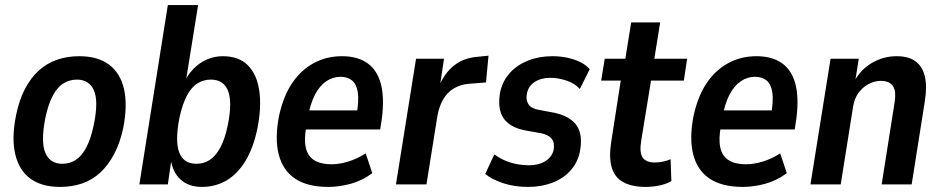

<svg xmlns="http://www.w3.org/2000/svg" viewBox="-20 -725 3703 755"><path d="M216 10Q144 10 99.5 -22.5Q55 -55 40 -118.5Q25 -182 43 -271Q55 -331 78 -375Q101 -419 132.5 -447.5Q164 -476 204 -490Q244 -504 292 -504Q364 -504 408.5 -471Q453 -438 467.5 -375.5Q482 -313 465 -223Q452 -163 429 -119.5Q406 -76 375 -47Q344 -18 304 -4Q264 10 216 10ZM225 -81Q254 -81 277 -95.5Q300 -110 318.5 -143.5Q337 -177 349 -235Q368 -329 349 -370.5Q330 -412 282 -412Q255 -412 231 -398Q207 -384 188.5 -350.5Q170 -317 158 -260Q140 -166 158.5 -123.5Q177 -81 225 -81Z M774 10Q721 10 689 -20Q657 -50 651 -103H655L640 0H528L640 -705H759L709 -394H701Q717 -430 741 -454.5Q765 -479 794.5 -491.5Q824 -504 856 -504Q919 -504 954.5 -468.5Q990 -433 999.5 -368.5Q1009 -304 992 -219Q976 -142 944.5 -91Q913 -40 870 -15Q827 10 774 10ZM752 -81Q782 -81 805.5 -96.5Q829 -112 847 -146Q865 -180 876 -234Q894 -325 876.5 -368.5Q859 -412 809 -412Q781 -412 757 -397.5Q733 -383 715 -349Q697 -315 685 -259Q668 -169 685 -125Q702 -81 752 -81Z M1271 10Q1189 10 1140.5 -22.5Q1092 -55 1076 -117.5Q1060 -180 1077 -268Q1094 -347 1129 -398.5Q1164 -450 1214 -477Q1264 -504 1324 -504Q1385 -504 1423.5 -477.5Q1462 -451 1477 -397.5Q1492 -344 1482 -262L1475 -216H1167L1178 -291H1400L1382 -273Q1392 -330 1387 -362Q1382 -394 1364.5 -408.5Q1347 -423 1319 -423Q1289 -423 1263 -405.5Q1237 -388 1218.5 -352.5Q1200 -317 1190 -261L1185 -231Q1175 -178 1182.5 -144.5Q1190 -111 1215.5 -95Q1241 -79 1283 -79Q1315 -79 1350.5 -90Q1386 -101 1418 -122L1444 -44Q1403 -14 1358 -2Q1313 10 1271 10Z M1537 0 1616 -494H1726L1709 -381H1704Q1727 -437 1765.5 -467.5Q1804 -498 1861 -502L1901 -506L1891 -401L1819 -395Q1790 -392 1765 -377.5Q1740 -363 1723.5 -335.5Q1707 -308 1700 -269L1657 0Z M2057 10Q2003 10 1959 -4.5Q1915 -19 1888 -41L1924 -118Q1944 -103 1966.5 -93.5Q1989 -84 2013 -79.5Q2037 -75 2059 -75Q2098 -75 2124 -91Q2150 -107 2157 -135Q2162 -163 2149.5 -179Q2137 -195 2108 -201L2046 -212Q1984 -224 1959.5 -261Q1935 -298 1947 -364Q1957 -408 1985.5 -439Q2014 -470 2057 -487Q2100 -504 2152 -504Q2183 -504 2211 -498Q2239 -492 2261.5 -481Q2284 -470 2299 -453L2260 -375Q2241 -397 2208 -408Q2175 -419 2145 -419Q2108 -419 2083 -403Q2058 -387 2052 -357Q2047 -332 2058 -315Q2069 -298 2099 -293L2158 -282Q2223 -268 2248 -231Q2273 -194 2260 -127Q2251 -85 2223 -54Q2195 -23 2152 -6.5Q2109 10 2057 10Z M2519 10Q2466 10 2432 -8Q2398 -26 2386 -65Q2374 -104 2383 -164L2421 -408H2344L2358 -494H2439L2462 -637H2576L2553 -494H2682L2669 -408H2540L2501 -169Q2494 -124 2507.5 -105Q2521 -86 2555 -86Q2570 -86 2587 -89.5Q2604 -93 2617 -99L2620 -13Q2600 -1 2572.5 4.5Q2545 10 2519 10Z M2901 10Q2819 10 2770.5 -22.5Q2722 -55 2706 -117.5Q2690 -180 2707 -268Q2724 -347 2759 -398.5Q2794 -450 2844 -477Q2894 -504 2954 -504Q3015 -504 3053.5 -477.5Q3092 -451 3107 -397.5Q3122 -344 3112 -262L3105 -216H2797L2808 -291H3030L3012 -273Q3022 -330 3017 -362Q3012 -394 2994.5 -408.5Q2977 -423 2949 -423Q2919 -423 2893 -405.5Q2867 -388 2848.5 -352.5Q2830 -317 2820 -261L2815 -231Q2805 -178 2812.5 -144.5Q2820 -111 2845.5 -95Q2871 -79 2913 -79Q2945 -79 2980.5 -90Q3016 -101 3048 -122L3074 -44Q3033 -14 2988 -2Q2943 10 2901 10Z M3167 0 3246 -494H3357L3342 -401H3337Q3363 -451 3408.5 -477.5Q3454 -504 3506 -504Q3553 -504 3580 -484Q3607 -464 3616.5 -425.5Q3626 -387 3617 -329L3565 0H3447L3497 -317Q3503 -352 3498 -371Q3493 -390 3479 -398.5Q3465 -407 3444 -407Q3419 -407 3395.5 -394.5Q3372 -382 3356 -360Q3340 -338 3335 -308L3286 0Z"/></svg>

Font: Nunito Sans 10pt Condensed
Style: Bold Italic
Weight: 700
Width: 3
Italic angle: -9°
Designer: Vernon Adams
Foundry: Vernon Adams
Version: Version 3.101;gftools[0.9.27]